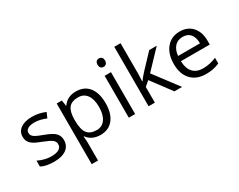

<svg xmlns="http://www.w3.org/2000/svg" viewBox="-116 -1323 2641 2125"><g transform="rotate(-30 1204.5 -260.0)"><path d="M431.2 -146Q431.2 -71.3 375.5 -30.8Q319.8 9.8 219.2 9.8Q112.8 9.8 53.2 -23.9V-99.1Q91.8 -79.6 136 -68.4Q180.2 -57.1 221.2 -57.1Q284.7 -57.1 318.8 -77.4Q353 -97.7 353 -139.2Q353 -170.4 325.9 -192.6Q298.8 -214.8 220.2 -245.1Q145.5 -272.9 114 -293.7Q82.5 -314.5 67.1 -340.8Q51.8 -367.2 51.8 -403.8Q51.8 -469.2 105 -507.1Q158.2 -544.9 251 -544.9Q337.4 -544.9 419.9 -509.8L391.1 -443.8Q310.5 -477.1 245.1 -477.1Q187.5 -477.1 158.2 -459Q128.9 -440.9 128.9 -409.2Q128.9 -387.7 139.9 -372.6Q150.9 -357.4 175.3 -343.8Q199.7 -330.1 269 -304.2Q364.3 -269.5 397.7 -234.4Q431.2 -199.2 431.2 -146Z M812 9.8Q759.8 9.8 716.6 -9.5Q673.3 -28.8 644 -68.8H638.2Q644 -22 644 20V240.2H563V-535.2H628.9L640.1 -461.9H644Q675.3 -505.9 716.8 -525.4Q758.3 -544.9 812 -544.9Q918.5 -544.9 976.3 -472.2Q1034.2 -399.4 1034.2 -268.1Q1034.2 -136.2 975.3 -63.2Q916.5 9.8 812 9.8ZM800.3 -476.1Q718.3 -476.1 681.6 -430.7Q645 -385.3 644 -286.1V-268.1Q644 -155.3 681.6 -106.7Q719.2 -58.1 802.2 -58.1Q871.6 -58.1 910.9 -114.3Q950.2 -170.4 950.2 -269Q950.2 -369.1 910.9 -422.6Q871.6 -476.1 800.3 -476.1Z M1256.8 0H1175.8V-535.2H1256.8ZM1168.9 -680.2Q1168.9 -708 1182.6 -720.9Q1196.3 -733.9 1216.8 -733.9Q1236.3 -733.9 1250.5 -720.7Q1264.6 -707.5 1264.6 -680.2Q1264.6 -652.8 1250.5 -639.4Q1236.3 -626 1216.8 -626Q1196.3 -626 1182.6 -639.4Q1168.9 -652.8 1168.9 -680.2Z M1508.8 -273.9Q1529.8 -303.7 1572.8 -352.1L1745.6 -535.2H1841.8L1625 -307.1L1856.9 0H1758.8L1569.8 -252.9L1508.8 -200.2V0H1428.7V-759.8H1508.8V-356.9Q1508.8 -330.1 1504.9 -273.9Z M2159.7 9.8Q2041 9.8 1972.4 -62.5Q1903.8 -134.8 1903.8 -263.2Q1903.8 -392.6 1967.5 -468.8Q2031.2 -544.9 2138.7 -544.9Q2239.3 -544.9 2297.9 -478.8Q2356.4 -412.6 2356.4 -304.2V-252.9H1987.8Q1990.2 -158.7 2035.4 -109.9Q2080.6 -61 2162.6 -61Q2249 -61 2333.5 -97.2V-24.9Q2290.5 -6.3 2252.2 1.7Q2213.9 9.8 2159.7 9.8ZM2137.7 -477.1Q2073.2 -477.1 2034.9 -435.1Q1996.6 -393.1 1989.7 -318.8H2269.5Q2269.5 -395.5 2235.4 -436.3Q2201.2 -477.1 2137.7 -477.1Z"/></g></svg>

Font: QFn1     
Style: Regular
Weight: 400
Foundry: Ascender Corporation
Version: Version 1.10